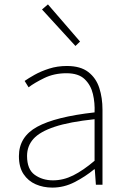

<svg xmlns="http://www.w3.org/2000/svg" viewBox="-20 -840 576 873"><path d="M218 13Q177 13 142.5 -2Q108 -17 87 -48.5Q66 -80 66 -130Q66 -218 149 -263.5Q232 -309 410 -329Q412 -372 402.5 -412.5Q393 -453 365 -480Q337 -507 282 -507Q226 -507 181 -485Q136 -463 110 -443L92 -472Q109 -484 137.5 -500Q166 -516 203.5 -528Q241 -540 284 -540Q346 -540 381.5 -512.5Q417 -485 431.5 -440Q446 -395 446 -341V0H416L411 -70H408Q368 -37 319.5 -12Q271 13 218 13ZM221 -20Q268 -20 313 -42.5Q358 -65 410 -109V-298Q296 -286 228.5 -263.5Q161 -241 132 -208.5Q103 -176 103 -131Q103 -70 138 -45Q173 -20 221 -20ZM323 -631 171 -797 198 -820 344 -651Z"/></svg>

Font: Noto Sans TC Thin Thin
Style: Regular
Weight: 250
Version: Version 2.004-H2;hotconv 1.0.118;makeotfexe 2.5.65603